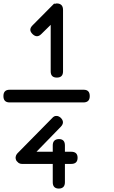

<svg xmlns="http://www.w3.org/2000/svg" viewBox="-20 -957 665 1121"><path d="M36 -433C12 -433 0 -420.7 0 -396C0 -371.3 12 -359 36 -359H469C492.3 -359.7 504 -372 504 -396C504 -420.7 492.3 -433 469 -433ZM335 -269C325.7 -277 317 -280.7 309 -280C300.3 -280.7 292 -276.3 284 -267C194 -175.7 126.7 -107.3 82 -62C79.3 -59.3 76.7 -55.3 74 -50C72 -44 71 -39.3 71 -36C71 -32.7 72 -28 74 -22C76 -18 79 -14.3 83 -11C86.3 -7 90 -4.3 94 -3C98 -1 102.7 0 108 0H288V107C288 131.7 300 144 324 144C347.3 143.3 359 131 359 107V0H396C420.7 0 433 -12 433 -36C433 -59.3 420.7 -71 396 -71H359V-108C359 -132.7 347.3 -145 324 -145C300 -144.3 288 -132 288 -108V-71H193C256.3 -136.3 303.7 -185 335 -217C351.7 -234.3 351.7 -251.7 335 -269ZM348 -899C348 -923.7 336 -936.3 312 -937C308 -937 304 -936 300 -934L297 -937C241 -880.3 198.7 -837.7 170 -809C161.3 -800.3 157 -791.7 157 -783C157 -775 161.3 -766.7 170 -758C187.3 -741.3 204.3 -741.3 221 -758C248.3 -784.7 266.7 -802.7 276 -812V-540C276 -516 288 -504 312 -504C336 -504 348 -516 348 -540V-886Z"/></svg>

Font: Semi-Coder
Style: Regular
Weight: 400
Version: 0.1000